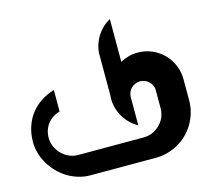

<svg xmlns="http://www.w3.org/2000/svg" viewBox="-138 -1204 1490 1368"><g transform="rotate(-15 606.5 -520.0)"><path d="M1181.2 -491.7V-334.5H1180.7H1181.2Q1181.2 -288.6 1169.2 -245.8Q1157.2 -203.1 1135.5 -166Q1113.8 -128.9 1083.5 -98.4Q1053.2 -67.9 1016.1 -46.1Q979 -24.4 936.3 -12.2Q893.6 0 847.7 0H363.3Q317.4 0 274.7 -13.2Q231.9 -26.4 194.8 -49.3Q157.7 -72.3 127.2 -104Q96.7 -135.7 75 -172.9Q53.2 -210 41.3 -251.2Q29.3 -292.5 29.3 -334.5Q29.3 -397.5 47.4 -449.7Q65.4 -502 97.2 -542.2Q128.9 -582.5 172.9 -610.8Q216.8 -639.2 269 -654.8V-496.6Q242.2 -488.8 219.5 -474.4Q196.8 -460 180.2 -439.2Q163.6 -418.5 154.3 -391.8Q145 -365.2 145 -333Q145 -300.8 158.4 -270Q171.9 -239.3 195.1 -215.3Q218.3 -191.4 249.5 -177Q280.8 -162.6 315.9 -162.6H799.8Q834.5 -162.6 865.2 -175.8Q896 -189 919.2 -211.7Q942.4 -234.4 956.1 -264.9Q969.7 -295.4 970.2 -330.1V-454.6V-473.1Q968.3 -490.7 960.2 -505.6Q952.1 -520.5 939.7 -531.7Q927.2 -543 911.4 -549.3Q895.5 -555.7 877.9 -555.7Q858.4 -555.7 841.6 -548.3Q824.7 -541 812.3 -528.6Q799.8 -516.1 792.5 -499.5Q785.2 -482.9 785.2 -463.9V-255.9Q754.4 -272.9 728.8 -297.6Q703.1 -322.3 684.8 -352.5Q666.5 -382.8 656.5 -417.7Q646.5 -452.6 646.5 -490.2Q646.5 -495.6 647 -500.5Q647.5 -505.4 647.9 -509.8V-826.2Q650.4 -860.4 661.4 -892.3Q672.4 -924.3 690.2 -951.7Q708 -979 732.2 -1001.5Q756.3 -1023.9 785.2 -1040V-724.6Q814.5 -740.2 846.7 -749Q878.9 -757.8 914.1 -757.8Q969.2 -757.8 1017.8 -737.1Q1066.4 -716.3 1102.5 -680.2Q1138.7 -644 1159.7 -595.7Q1180.7 -547.4 1181.2 -492.7Z"/></g></svg>

Font: DimaBanoo
Style: Bold
Weight: 800
Designer: R.Balvardi
Foundry: R.Balvardi
Version: Version 1.0.0-alpha3